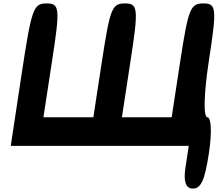

<svg xmlns="http://www.w3.org/2000/svg" viewBox="-20 -903 1273 1123"><path d="M106 -467 43 -50H1084L1065 75C1052 158 1066 200 1108 200C1156 200 1178 150 1202 -8C1220 -125 1216 -217 1193 -217C1169 -217 1172 -354 1202 -550C1249 -854 1246 -883 1170 -883C1094 -883 1082 -854 1035 -550L984 -217H693L744 -550C791 -854 787 -883 711 -883C635 -883 624 -854 577 -550L526 -217H234L285 -550C332 -854 329 -883 253 -883C175 -883 165 -855 106 -467Z"/></svg>

Font: Hussar Skorodowane
Style: Ky
Weight: 700
Foundry: Cannot Into Space Fonts
Version: Version 0.892